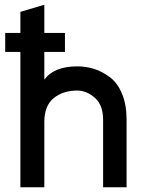

<svg xmlns="http://www.w3.org/2000/svg" viewBox="-20 -790 610 810"><path d="M306 -510Q344 -510 378 -499Q412 -488 444 -464Q476 -440 495 -394Q514 -348 514 -285V0H415V-285Q415 -347 380 -377.5Q345 -408 306 -408Q246 -408 206.5 -376Q167 -344 167 -275V0H66V-571H2V-651H66V-740L167 -770V-651H254V-571H167V-454Q208 -510 306 -510Z"/></svg>

Font: Simpel Medium
Style: Regular
Weight: 500
Designer: Janko Jovanovic
Version: Version 1.048;PS 001.048;hotconv 1.0.88;makeotf.lib2.5.64775